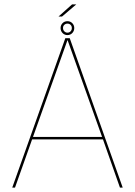

<svg xmlns="http://www.w3.org/2000/svg" viewBox="-20 -850 613 870"><path d="M35.5 0H48L125.5 -218.5H446.5L523.5 0H536L296 -677H276ZM129.5 -229.5 285.5 -667.5H286.5L442.5 -229.5ZM285.5 -691Q299 -691 307.8 -700.5Q316.5 -710 316.5 -723Q316.5 -735.5 307.8 -744.8Q299 -754 285.5 -754Q272 -754 263.2 -744.8Q254.5 -735.5 254.5 -723Q254.5 -709.5 263.5 -700.2Q272.5 -691 285.5 -691ZM285.5 -702Q277.5 -702 271.5 -708Q265.5 -714 265.5 -723Q265.5 -732 271.5 -737.5Q277.5 -743 285.5 -743Q294 -743 299.8 -737.5Q305.5 -732 305.5 -723Q305.5 -714 299.8 -708Q294 -702 285.5 -702ZM245 -775H261L325.5 -830H306.5Z"/></svg>

Font: Anybody Thin Thin
Style: Regular
Weight: 250
Version: Version 1.113;gftools[0.9.25]